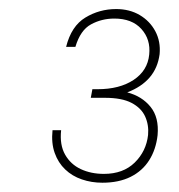

<svg xmlns="http://www.w3.org/2000/svg" viewBox="-20 -636 396 424"><path d="M206 -232.5Q182 -232.5 160.8 -239.8Q139.5 -247 124 -261.8Q108.5 -276.5 100.8 -298.2Q93 -320 96 -348.5H115Q111.5 -316 123.8 -294.5Q136 -273 158.5 -262.5Q181 -252 209.5 -252Q252 -252 277.5 -277Q303 -302 307 -338Q309 -360 300.5 -378.8Q292 -397.5 270.5 -408.8Q249 -420 212 -420H180.5L184 -439H195.5Q244 -439 275 -459.5Q306 -480 309.5 -515.5Q313 -549 292.2 -572Q271.5 -595 232.5 -595Q204.5 -595 181 -582.2Q157.5 -569.5 146.5 -532.5H126Q137.5 -578.5 168.5 -597.2Q199.5 -616 236.5 -616Q266 -616 288.5 -602.8Q311 -589.5 323 -567Q335 -544.5 332.5 -516.5Q328.5 -486 310.5 -465Q292.5 -444 261 -432Q293.5 -423.5 312.5 -400Q331.5 -376.5 328 -337.5Q324.5 -306 309.5 -282.2Q294.5 -258.5 268.5 -245.5Q242.5 -232.5 206 -232.5Z"/></svg>

Font: Karla ExtraLight
Style: Italic
Weight: 250
Italic angle: -8°
Designer: Jonathan Pinhorn
Version: Version 2.004;gftools[0.9.33]